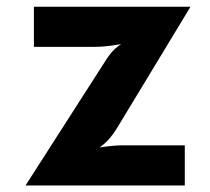

<svg xmlns="http://www.w3.org/2000/svg" viewBox="-20 -566 640 586"><path d="M58 0 304.5 -384.5Q321.5 -411 341.2 -425.5Q361 -440 387 -448L402.5 -439Q369 -434.5 333.5 -428.8Q298 -423 269 -423H83.5V-545.5H561.5L336.5 -174Q315 -138.5 288 -119Q261 -99.5 229 -87.5L226.5 -109.5Q259 -112.5 294.8 -117.5Q330.5 -122.5 355 -122.5H544V0Z"/></svg>

Font: Spline Sans Mono
Style: Regular
Weight: 400
Monospace: yes
Designer: Eben Sorkin, Mirko Velimirovic
Foundry: Sorkin Type
Version: Version 1.004